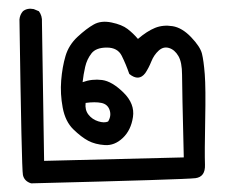

<svg xmlns="http://www.w3.org/2000/svg" viewBox="-20 -254 540 444"><path d="M52 170Q36 165 33 150.5Q30 136 25 -209Q26 -220 33 -228Q43 -236 58 -233L70 -228Q78 -217 77 -203L82 118L405 110Q401 -52 401 -81Q401 -110 392.5 -124.5Q384 -139 371 -143Q358 -147 347 -137Q336 -127 330 -112Q324 -97 316 -85Q301 -65 279 -83Q271 -106 261.5 -125Q252 -144 227 -144Q202 -144 191.5 -130.5Q181 -117 177 -99.5Q173 -82 171 -64Q193 -72 216 -69Q239 -66 265.5 -40Q292 -14 287.5 16.5Q283 47 264 65Q245 83 222.5 81.5Q200 80 184 71.5Q168 63 149.5 45Q131 27 125 -5Q119 -37 121.5 -68Q124 -99 131.5 -124.5Q139 -150 159.5 -169Q180 -188 197 -197.5Q214 -207 238 -202Q262 -197 275 -187Q288 -177 299 -164Q320 -182 338.5 -189.5Q357 -197 379 -193.5Q401 -190 422 -168Q443 -146 447 -130Q451 -114 453.5 -82.5Q456 -51 454.5 24Q453 99 454 127Q455 155 432 158Q409 161 52 170ZM230 27Q238 14 233.5 0.5Q229 -13 214.5 -16Q200 -19 178 -16Q176 0 184.5 11Q193 22 207 26.5Q221 31 230 27Z"/></svg>

Font: NaniFont Regular
Style: Regular
Weight: 400
Designer: Nanigashitei
Version: Version 1.036